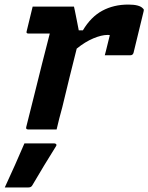

<svg xmlns="http://www.w3.org/2000/svg" viewBox="-20 -567 650 841"><path d="M123 -538H304Q304 -538 308 -520Q312 -502 316.5 -477.5Q321 -453 325 -434H343Q378 -493 428 -520Q478 -547 542 -547Q591 -547 606 -530Q610 -527 610 -523.5Q610 -520 609 -517L565 -336Q562 -325 551 -325H439L444 -344Q448 -361 452.5 -378.5Q457 -396 461 -413Q459 -414 451 -414Q425 -414 389 -399Q353 -384 316 -354Q301 -295 284.5 -228Q268 -161 253 -98Q246 -72 239.5 -47.5Q233 -23 228 0H103Q92 0 95 -11Q110 -69 128 -142.5Q146 -216 164.5 -289Q183 -362 198 -420H105Q93 -420 97 -431Q104 -458 110 -484.5Q116 -511 123 -538ZM87 61H217Q223 61 226 64.5Q229 68 225 74Q198 117 173.5 157.5Q149 198 122 244Q120 248 116 251Q112 254 105 254H1Q24 204 46 155Q68 106 87 61Z"/></svg>

Font: Recursive Mn Lnr St
Style: Bold Italic
Weight: 700
Italic angle: -15°
Monospace: yes
Version: Version 1.079;hotconv 1.0.112;makeotfexe 2.5.65598; ttfautoh